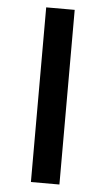

<svg xmlns="http://www.w3.org/2000/svg" viewBox="-53 -765 440 800"><g transform="rotate(5 167.0 -365.0)"><path d="M107.4 0V-730.5H226.6V0Z"/></g></svg>

Font: GenEi M Gothic v2 Medium
Style: Regular
Weight: 500
Version: Version 2.0